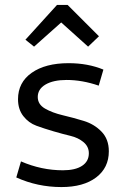

<svg xmlns="http://www.w3.org/2000/svg" viewBox="-20 -748 504 778"><path d="M118 -559 83 -587 211 -728H254L381 -601L337 -559L228 -657ZM229 10Q132 10 46 -29L65 -94Q148 -58 235 -58Q285 -58 312.5 -76Q340 -94 340 -127Q340 -154 318.5 -172Q297 -190 265.5 -197.5Q234 -205 196.5 -216Q159 -227 127.5 -238.5Q96 -250 74.5 -277.5Q53 -305 53 -346Q53 -414 108.5 -453Q164 -492 258 -492Q336 -492 399 -466L380 -401Q313 -424 250 -424Q196 -424 164.5 -405.5Q133 -387 133 -355Q133 -325 162.5 -308Q192 -291 234.5 -281Q277 -271 319.5 -258Q362 -245 391.5 -214.5Q421 -184 421 -135Q421 -68 369.5 -29Q318 10 229 10Z"/></svg>

Font: Cantarell
Style: Regular
Weight: 400
Designer: Dave Crossland, Nikolaus Waxweiler, Florian Fecher, Jacques Le Bailly, Eben Sorkin, Alexei Vanyashin, Alexios Zavras, Em
Version: Version 0.303